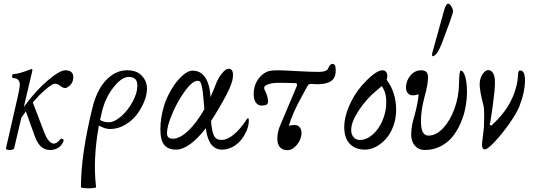

<svg xmlns="http://www.w3.org/2000/svg" viewBox="-20 -811 2928 1055"><path d="M33.2 13.2Q21.5 13.2 16.6 10.3Q11.7 7.3 13.2 2L80.1 -291Q88.9 -333 88.9 -344.2Q88.9 -381.8 51.8 -381.8Q47.9 -381.8 46.9 -387.2Q45.9 -392.6 47.6 -398.2Q49.3 -403.8 53.2 -403.8Q79.6 -403.8 139.2 -426.8Q147.9 -431.2 152.8 -431.2Q158.2 -431.2 158.2 -425.8Q158.2 -424.8 157.7 -423.3Q157.2 -421.9 156.7 -419.2Q156.2 -416.5 155.8 -414.1L110.8 -223.1Q175.3 -312 241.7 -368.4Q308.1 -424.8 338.9 -424.8Q382.8 -424.8 382.8 -386.2Q382.8 -361.8 366.7 -344.5Q350.6 -327.1 335.9 -327.1Q328.6 -327.1 311 -338.9Q297.4 -351.1 279.8 -351.1Q275.4 -351.1 262.2 -343.5Q249 -335.9 220.5 -310.8Q191.9 -285.6 160.2 -248L224.1 -81.1Q248 -22 275.9 -22Q292.5 -22 313 -46.9Q315.4 -49.8 320.6 -48.8Q325.7 -47.9 328.4 -43.9Q331.1 -40 328.1 -33.2Q306.6 13.2 254.9 13.2Q228 13.2 207 -4.2Q186 -21.5 169.9 -65.9L122.1 -199.2Q110.4 -182.6 97.2 -164.1L58.1 2Q55.2 13.2 33.2 13.2Z M424.8 216.8Q424.8 39.1 486.8 -213.9Q500.5 -273.4 525.9 -319.8Q551.3 -366.2 591.1 -395.5Q630.9 -424.8 678.7 -424.8Q731.9 -424.8 759.8 -394.5Q787.6 -364.3 787.6 -324.2Q787.6 -290.5 772 -252Q756.3 -213.4 730.5 -179.9Q704.6 -146.5 665.8 -124.3Q627 -102.1 585.4 -102.1Q556.2 -102.1 523.4 -121.1Q489.7 61.5 507.8 216.8Q508.3 221.2 487.5 222.9Q466.8 224.6 445.8 222.9Q424.8 221.2 424.8 216.8ZM539.6 -194.8Q536.1 -182.1 529.8 -151.9Q549.3 -139.2 577.6 -139.2Q608.4 -139.2 646 -172.1Q683.6 -205.1 709.2 -252.9Q734.9 -300.8 734.9 -339.8Q734.9 -364.7 723.1 -376.5Q711.4 -388.2 686.5 -388.2Q648.4 -388.2 603 -330.3Q557.6 -272.5 539.6 -194.8Z M946.3 11.2Q906.2 11.2 883.8 -13.2Q861.3 -37.6 861.3 -101.1Q861.3 -165.5 882.3 -232.9Q896.5 -276.9 922.4 -320.3Q948.2 -363.8 980 -393.3Q1011.7 -422.9 1038.1 -422.9Q1079.6 -422.9 1104.5 -389.6Q1129.4 -356.4 1135.3 -294.9Q1136.2 -290 1136.2 -276.9Q1154.8 -318.8 1162.1 -338.9Q1169.9 -360.4 1180.9 -380.4Q1191.9 -400.4 1207.5 -416.7Q1223.1 -433.1 1237.3 -433.1Q1260.3 -433.1 1260.3 -397.9Q1260.3 -358.4 1225.1 -292Q1183.1 -212.4 1140.1 -147Q1140.1 -134.8 1142.1 -121.1Q1147.5 -76.7 1159.2 -59.3Q1170.9 -42 1197.3 -42Q1228 -42 1263.7 -71Q1299.3 -100.1 1333.5 -151.9Q1337.4 -161.1 1344.2 -161.1Q1347.2 -161.1 1347.2 -147Q1347.2 -123 1336.2 -95.7Q1325.2 -68.4 1306.6 -44.4Q1288.1 -20.5 1259.8 -4.6Q1231.4 11.2 1200.2 11.2Q1128.9 11.2 1112.3 -95.2Q1112.3 -103 1111.3 -106.9Q1019.5 11.2 946.3 11.2ZM897.5 -79.1Q897.5 -48.8 929.2 -48.8Q968.3 -48.8 1014.2 -92.3Q1060.1 -135.7 1103 -210.9Q1098.6 -265.6 1095.5 -294.9Q1092.3 -324.2 1087.9 -341.3Q1083.5 -358.4 1078.6 -362.8Q1073.7 -367.2 1065.4 -367.2Q1037.6 -367.2 996.8 -311.5Q956.1 -255.9 926.8 -186.8Q897.5 -117.7 897.5 -79.1Z M1559.1 14.2Q1534.7 14.2 1519.3 -1Q1503.9 -16.1 1503.9 -49.8Q1503.9 -81.5 1517.1 -116.2L1607.9 -331.1Q1617.7 -352.5 1605 -354Q1555.2 -356 1510.7 -356Q1476.1 -356 1453.6 -347.9Q1431.2 -339.8 1431.2 -327.1Q1431.2 -324.2 1436 -313Q1441.9 -303.7 1447.5 -284.9Q1453.1 -266.1 1453.1 -253.9Q1453.1 -241.2 1444.6 -236.1Q1436 -231 1417 -231Q1397.5 -231 1385.7 -247.6Q1374 -264.2 1374 -293.9Q1374 -336.4 1393.6 -368.4Q1413.1 -400.4 1444.8 -416Q1462.9 -424.8 1507.8 -424.8Q1532.7 -424.8 1619.1 -419.9Q1689.9 -416 1731 -416Q1775.9 -416 1783.7 -436Q1786.6 -446.3 1793.5 -453.1Q1800.3 -460 1805.2 -460Q1816.4 -460 1820.6 -451.9Q1824.7 -443.8 1824.7 -423.8Q1824.7 -382.3 1798.8 -365.2Q1772.9 -348.1 1722.2 -348.1Q1715.3 -348.1 1705.1 -349.1Q1694.8 -350.1 1689 -350.1Q1675.3 -350.1 1669.9 -338.9L1640.1 -284.2Q1588.9 -192.9 1566.9 -120.1Q1580.1 -124 1601.1 -124Q1616.2 -124 1626.5 -111.6Q1636.7 -99.1 1636.7 -81.1Q1636.7 -46.4 1612.1 -16.1Q1587.4 14.2 1559.1 14.2Z M1986.3 11.2Q1932.1 11.2 1901.9 -20.8Q1871.6 -52.7 1871.6 -111.8Q1871.6 -176.8 1909.7 -252.9Q1939.9 -315.4 1995.4 -370.1Q2050.8 -424.8 2081.5 -424.8Q2093.8 -424.8 2101.1 -416.3Q2108.4 -407.7 2108.4 -393.1Q2108.4 -380.9 2104.5 -373Q2156.7 -302.7 2156.7 -207Q2156.7 -160.2 2141.4 -118.4Q2126 -76.7 2101.3 -48.8Q2076.7 -21 2046.4 -4.9Q2016.1 11.2 1986.3 11.2ZM1909.7 -97.2Q1909.7 -72.3 1922.9 -57.1Q1936 -42 1957.5 -42Q1994.1 -42 2028.1 -71.8Q2062 -101.6 2082.3 -149.9Q2102.5 -198.2 2102.5 -250Q2102.5 -304.2 2077.6 -337.9Q2055.2 -318.8 2051.8 -315.9Q1992.2 -267.1 1950.9 -203.6Q1909.7 -140.1 1909.7 -97.2Z M2356 -502Q2354 -505.4 2354 -511.2Q2354 -517.1 2355 -519L2419.9 -752.9Q2424.8 -771 2430.9 -781Q2437 -791 2441.9 -791Q2450.2 -791 2459.7 -776.1Q2469.2 -761.2 2469.2 -749Q2469.2 -740.2 2449.2 -684.1L2407.2 -570.8Q2392.6 -535.2 2380.4 -518.6Q2368.2 -502 2356 -502ZM2314 13.2Q2280.3 13.2 2259.8 -10.3Q2239.3 -33.7 2239.3 -73.2Q2239.3 -117.7 2259.3 -182.1Q2276.9 -249 2280.3 -293Q2263.7 -287.1 2248 -287.1Q2231.4 -287.1 2221.2 -298.8Q2210.9 -310.5 2210.9 -330.1Q2210.9 -366.7 2234.9 -395.8Q2258.8 -424.8 2294.9 -424.8Q2332 -424.8 2332 -387.2Q2332 -347.2 2312 -275.9Q2293 -203.6 2293 -146Q2293 -104 2303.2 -85Q2313.5 -65.9 2335 -65.9Q2377 -65.9 2415.8 -107.9Q2454.6 -149.9 2477.8 -215.1Q2501 -280.3 2502 -347.2Q2503.4 -422.9 2511.2 -422.9Q2526.4 -422.9 2536.1 -389.9Q2545.9 -356.9 2545.9 -308.1Q2545.9 -265.6 2537.8 -221.9Q2529.8 -178.2 2511.5 -135.7Q2493.2 -93.3 2466.8 -60.3Q2440.4 -27.3 2400.9 -7.1Q2361.3 13.2 2314 13.2Z M2644.5 9.8Q2628.4 9.8 2628.4 -15.1Q2628.4 -26.4 2634.8 -73.2Q2640.6 -113.3 2640.6 -178.2Q2640.6 -217.8 2635.7 -234.9Q2615.7 -311.5 2615.7 -347.2Q2615.7 -379.4 2631.1 -402.6Q2646.5 -425.8 2662.6 -425.8Q2679.7 -425.8 2689.7 -408.4Q2699.7 -391.1 2699.7 -356.9Q2699.7 -318.8 2688.5 -235.8Q2674.3 -133.8 2670.4 -125L2679.7 -121.1Q2772 -202.6 2806.6 -301.8Q2823.7 -350.1 2825.7 -391.1Q2825.7 -423.8 2837.4 -423.8Q2864.7 -423.8 2864.7 -370.1Q2864.7 -305.7 2832.5 -223.1Q2816.4 -185.5 2776.9 -129.4Q2737.3 -73.2 2698 -31.7Q2658.7 9.8 2644.5 9.8Z"/></svg>

Font: Junicode SmCond Light
Style: Italic
Weight: 300
Width: 4
Italic angle: -11°
Designer: Peter S. Baker
Version: Version 2.206